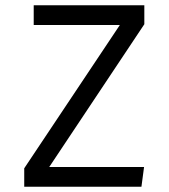

<svg xmlns="http://www.w3.org/2000/svg" viewBox="-20 -709 640 729"><path d="M167 -75 528 -617V-689H108V-614H435L72 -70V0H517L527 -75Z"/></svg>

Font: FiraMono Nerd Font
Style: Regular
Weight: 400
Designer: Carrois Corporate & Edenspiekermann AG
Foundry: Carrois Corporate GbR & Edenspiekermann AG
Version: Version 003.206;Nerd Fonts 3.3.0